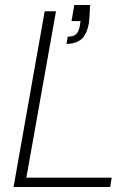

<svg xmlns="http://www.w3.org/2000/svg" viewBox="-20 -745 541 765"><path d="M34 0 158 -700H203L85 -37H425L419 0ZM245 -570 250 -599Q273 -599 283 -608.5Q293 -618 297 -637L301 -661H265L276 -725H339Q338 -702 337 -685.5Q336 -669 334 -652Q325 -604 302 -587Q279 -570 245 -570Z"/></svg>

Font: DM Sans ExtraLight
Style: Italic
Weight: 250
Italic angle: -10°
Designer: Colophon Foundry, Jonny Pinhorn
Foundry: Colophon Foundry
Version: Version 4.004;gftools[0.9.30]